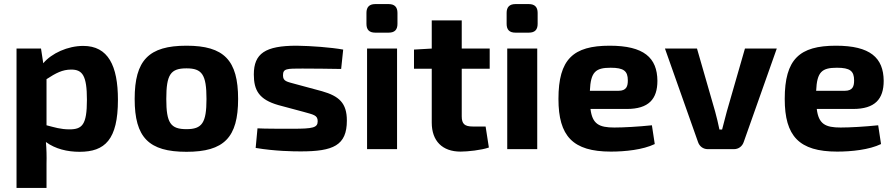

<svg xmlns="http://www.w3.org/2000/svg" viewBox="-20 -731 4386 941"><path d="M181 -493H61V190H208V71C209 35 208 -1 205 -35C251 -1 310 13 370 13C494 13 558 -46 558 -242C558 -409 510 -506 388 -506C312 -506 233 -470 192 -421ZM208 -343C254 -373 286 -390 329 -390C384 -390 406 -361 406 -242C406 -119 383 -97 320 -97C277 -97 247 -107 208 -117Z M894 -507C709 -507 640 -436 640 -246C640 -57 709 13 894 13C1078 13 1147 -57 1147 -246C1147 -436 1078 -507 894 -507ZM894 -396C970 -396 992 -366 992 -246C992 -128 970 -98 894 -98C816 -98 795 -128 795 -246C795 -366 816 -396 894 -396Z M1467 -183C1516 -169 1537 -167 1537 -137C1537 -105 1514 -100 1413 -100C1347 -100 1278 -100 1242 -102L1233 -6C1328 10 1417 11 1454 11C1613 11 1680 -18 1680 -140C1680 -226 1642 -260 1558 -284L1432 -318C1385 -331 1367 -332 1367 -362C1367 -395 1385 -395 1462 -395C1524 -395 1589 -394 1652 -393L1662 -488C1601 -499 1505 -506 1434 -507C1280 -507 1224 -469 1224 -366C1224 -288 1250 -243 1344 -216Z M1819 -711C1790 -711 1776 -696 1776 -668V-614C1776 -585 1790 -571 1819 -571H1885C1914 -571 1928 -585 1928 -614V-668C1928 -696 1914 -711 1885 -711ZM1926 0V-493H1779V0Z M2243 -394H2380V-493H2243V-631H2096V-493L2009 -488V-394H2096V-130C2096 -40 2148 12 2237 12C2272 12 2339 5 2376 -8L2360 -111H2297C2257 -111 2243 -124 2243 -161Z M2506 -711C2477 -711 2463 -696 2463 -668V-614C2463 -585 2477 -571 2506 -571H2572C2601 -571 2615 -585 2615 -614V-668C2615 -696 2601 -711 2572 -711ZM2613 0V-493H2466V0Z M3052 -197C3159 -197 3202 -245 3202 -335C3201 -448 3136 -507 2968 -507C2789 -507 2717 -441 2717 -246C2717 -64 2787 12 2974 12C3044 12 3131 3 3189 -25L3175 -117C3108 -110 3036 -106 2991 -106C2916 -106 2883 -123 2874 -197ZM2871 -286C2875 -379 2899 -399 2973 -399C3037 -399 3057 -383 3057 -337C3057 -309 3051 -286 3011 -286Z M3787 -493H3631L3542 -184L3519 -96H3506C3500 -125 3493 -155 3485 -184L3396 -493H3239L3401 -35C3408 -14 3426 0 3449 0H3577C3600 0 3618 -14 3625 -35Z M4161 -197C4268 -197 4311 -245 4311 -335C4310 -448 4245 -507 4077 -507C3898 -507 3826 -441 3826 -246C3826 -64 3896 12 4083 12C4153 12 4240 3 4298 -25L4284 -117C4217 -110 4145 -106 4100 -106C4025 -106 3992 -123 3983 -197ZM3980 -286C3984 -379 4008 -399 4082 -399C4146 -399 4166 -383 4166 -337C4166 -309 4160 -286 4120 -286Z"/></svg>

Font: SnT
Style: Bold
Weight: 700
Designer: Natanael Gama
Version: Version 1.001;PS 001.001;hotconv 1.0.70;makeotf.lib2.5.58329